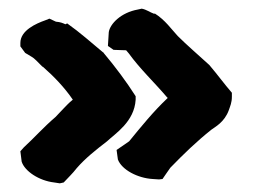

<svg xmlns="http://www.w3.org/2000/svg" viewBox="-20 -472 591 443"><path d="M27 -123 30 -99C37 -77 70 -55 105 -51L118 -49L127 -51C137 -62 147 -71 157 -84C177 -107 201 -126 227 -146C246 -164 290 -191 293 -242V-250C272 -283 246 -318 219 -350V-351H218C189 -375 166 -396 135 -418L131 -416C124 -419 120 -421 109 -422L94 -429L84 -425C64 -418 27 -402 27 -373V-365L38 -350L53 -341C59 -338 68 -328 78 -318H79L80 -317C104 -296 129 -270 148 -242C139 -235 132 -227 127 -222L108 -202C81 -179 58 -153 35 -132ZM229 -366 242 -357C251 -357 259 -356 271 -356C272 -355 271 -356 277 -349C303 -313 337 -281 365 -248L367 -246C334 -215 305 -179 278 -146L249 -126L252 -104C261 -80 298 -61 332 -59L347 -58L355 -59C360 -67 365 -73 373 -85C403 -116 434 -146 468 -173C476 -179 498 -190 508 -218C511 -227 515 -235 515 -249V-258C496 -280 485 -296 463 -322C439 -344 411 -368 390 -389C376 -404 361 -426 337 -441L336 -440C325 -444 318 -450 307 -452L298 -450C259 -443 234 -417 231 -398Z"/></svg>

Font: Hussar Pisanka
Style: Blk
Weight: 700
Designer: Robert Jablonski
Foundry: Cannot Into Space Fonts
Version: Version 1.070